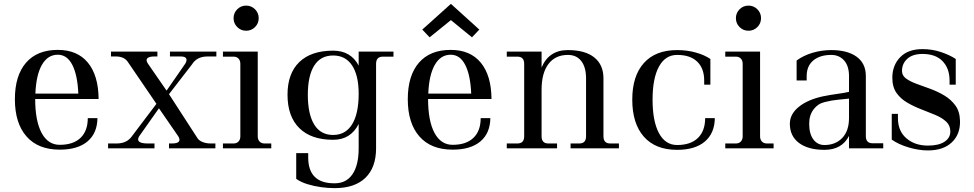

<svg xmlns="http://www.w3.org/2000/svg" viewBox="-20 -767 5035 993"><path d="M289 7Q177 7 117 -61.5Q57 -130 57 -254Q57 -376 114.5 -442.5Q172 -509 279 -509Q380 -509 434.5 -443Q489 -377 490 -255H162V-254Q162 -142 195 -80Q228 -18 289 -18Q359 -18 396.5 -54Q434 -90 434 -156H484Q483 -78 432.5 -35.5Q382 7 289 7ZM279 -484Q227 -484 197 -432Q167 -380 163 -283H385Q381 -379 354 -431.5Q327 -484 279 -484Z M539 0V-25H584Q638 -25 665 -66L789 -230L643 -444Q624 -475 579 -475H554V-500H794V-475H779Q751 -475 742 -465.5Q733 -456 745 -438L841 -299L842 -300V-299L939 -439Q958 -475 914 -475H859V-500H1099V-475H1054Q998 -475 973 -434L854 -280L999 -56Q1007 -41 1026.5 -33Q1046 -25 1069 -25H1094V0H854V-25H869Q924 -25 902 -62L802 -207L699 -61Q679 -25 744 -25H779V0Z M1253 -608Q1226 -608 1207 -627Q1188 -646 1188 -673Q1188 -700 1207 -719Q1226 -738 1253 -738Q1280 -738 1299 -719Q1318 -700 1318 -673Q1318 -646 1299 -627Q1280 -608 1253 -608ZM1133 0V-25H1188Q1204 -25 1213.5 -35Q1223 -45 1223 -62V-437Q1223 -454 1213.5 -464Q1204 -474 1188 -474H1133V-500H1313V-62Q1313 -45 1322.5 -35Q1332 -25 1348 -25H1383V0Z M1703 -69Q1767 -69 1801 -124Q1835 -179 1835 -282Q1835 -377 1801 -428.5Q1767 -480 1703 -480Q1638 -480 1605 -427.5Q1572 -375 1572 -277Q1572 -177 1605 -123Q1638 -69 1703 -69ZM1703 -44Q1589 -44 1528 -104.5Q1467 -165 1467 -277Q1467 -387 1528 -446Q1589 -505 1703 -505Q1794 -505 1835 -428V-500H2015V-474H1960Q1925 -474 1925 -437V0Q1925 99 1870 152.5Q1815 206 1711 206H1709Q1678 206 1641 201Q1604 196 1570 185.5Q1536 175 1512 158V25H1574V47Q1574 181 1709 181H1711Q1771 181 1803 134Q1835 87 1835 0V-126Q1794 -44 1703 -44Z M2321 7Q2209 7 2149 -61.5Q2089 -130 2089 -254Q2089 -376 2146.5 -442.5Q2204 -509 2311 -509Q2412 -509 2466.5 -443Q2521 -377 2522 -255H2194V-254Q2194 -142 2227 -80Q2260 -18 2321 -18Q2391 -18 2428.5 -54Q2466 -90 2466 -156H2516Q2515 -78 2464.5 -35.5Q2414 7 2321 7ZM2311 -484Q2259 -484 2229 -432Q2199 -380 2195 -283H2417Q2413 -379 2386 -431.5Q2359 -484 2311 -484ZM2312 -747 2459 -614 2421 -574 2312 -663 2202 -574 2164 -614Z M2601 0V-25H2656Q2691 -25 2691 -62V-437Q2691 -474 2656 -474H2601V-500H2781V-418Q2819 -508 2917 -508Q3006 -508 3053.5 -470Q3101 -432 3101 -362V-62Q3101 -25 3136 -25H3181V0H2931V-25H2976Q3011 -25 3011 -62V-362Q3011 -419 2986.5 -451Q2962 -483 2917 -483Q2852 -483 2816.5 -436Q2781 -389 2781 -303V-62Q2781 -25 2816 -25H2861V0Z M3482 8Q3370 8 3310 -60Q3250 -128 3250 -252Q3250 -374 3310 -441Q3370 -508 3482 -508Q3533 -508 3578 -495.5Q3623 -483 3654 -462V-329H3622V-351Q3622 -413 3586 -448Q3550 -483 3482 -483Q3421 -483 3388 -422.5Q3355 -362 3355 -252Q3355 -140 3388 -78.5Q3421 -17 3482 -17Q3552 -17 3589.5 -53.5Q3627 -90 3627 -156H3677Q3676 -78 3625.5 -35Q3575 8 3482 8Z M3851 -608Q3824 -608 3805 -627Q3786 -646 3786 -673Q3786 -700 3805 -719Q3824 -738 3851 -738Q3878 -738 3897 -719Q3916 -700 3916 -673Q3916 -646 3897 -627Q3878 -608 3851 -608ZM3731 0V-25H3786Q3802 -25 3811.5 -35Q3821 -45 3821 -62V-437Q3821 -454 3811.5 -464Q3802 -474 3786 -474H3731V-500H3911V-62Q3911 -45 3920.5 -35Q3930 -25 3946 -25H3981V0Z M4244 8Q4160 8 4112.5 -27.5Q4065 -63 4065 -127Q4065 -177 4111.5 -214.5Q4158 -252 4237 -269Q4277 -277 4311 -281.5Q4345 -286 4371 -292V-373Q4371 -426 4345.5 -454.5Q4320 -483 4279 -483Q4221 -483 4186.5 -454.5Q4152 -426 4152 -373V-351H4100V-454Q4135 -480 4182.5 -494Q4230 -508 4279 -508Q4363 -508 4410.5 -473.5Q4458 -439 4458 -374V-63Q4458 -26 4493 -26H4548V0H4371V-64Q4334 8 4244 8ZM4165 -127Q4165 -75 4186.5 -46Q4208 -17 4244 -17Q4301 -17 4336 -53.5Q4371 -90 4371 -157V-257Q4344 -254 4312 -251Q4280 -248 4245 -239Q4210 -231 4187.5 -201Q4165 -171 4165 -127Z M4779 11Q4732 11 4679.5 -4.5Q4627 -20 4592 -45V-178H4624V-156Q4624 -89 4668 -51.5Q4712 -14 4779 -14Q4835 -14 4865 -34Q4895 -54 4895 -87Q4895 -118 4873.5 -138Q4852 -158 4817.5 -172.5Q4783 -187 4745 -201.5Q4707 -216 4672.5 -236Q4638 -256 4616.5 -286.5Q4595 -317 4595 -365Q4595 -429 4635.5 -471Q4676 -513 4751 -513Q4801 -513 4846 -498Q4891 -483 4923 -462V-329H4891V-351Q4891 -413 4855 -450.5Q4819 -488 4751 -488Q4700 -488 4672.5 -463Q4645 -438 4645 -400Q4645 -376 4666.5 -360.5Q4688 -345 4721.5 -333Q4755 -321 4793 -307Q4831 -293 4865 -272.5Q4899 -252 4921.5 -221Q4944 -190 4945 -142Q4947 -73 4903 -31Q4859 11 4779 11Z"/></svg>

Font: Bentinck
Style: Regular
Weight: 400
Designer: Jörg Drees
Foundry: Jörg Drees
Version: Version 1.000; ttfautohint (v1.8.4.7-5d5b)